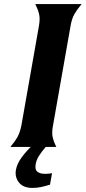

<svg xmlns="http://www.w3.org/2000/svg" viewBox="-20 -720 420 941"><path d="M240 -106Q233 -71 238 -48.5Q243 -26 256 0H31Q53 -26 65.5 -48.5Q78 -71 85 -106L171 -594Q177 -629 171.5 -651.5Q166 -674 153 -700H380Q358 -674 345 -651.5Q332 -629 326 -594ZM225 185Q203 192 182 196.5Q161 201 139 201Q94 201 73 174.5Q52 148 58 113Q63 84 84 54.5Q105 25 132 -1H205Q186 21 172.5 41.5Q159 62 155 84Q150 111 163 121.5Q176 132 201 132Q217 132 235 129Z"/></svg>

Font: LT Museum
Style: Bold Italic
Weight: 700
Designer: Daniel Lyons
Foundry: LyonsType
Version: Version 1.011